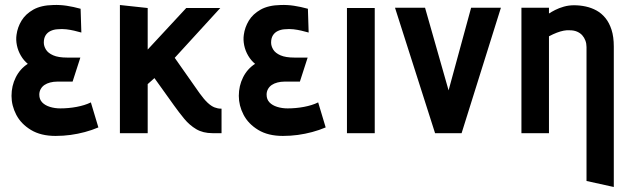

<svg xmlns="http://www.w3.org/2000/svg" viewBox="-20 -532 2510 767"><path d="M305 -402 302 -497Q273 -505 246.5 -509Q220 -513 193 -512Q144 -511 113 -493.5Q82 -476 66 -449.5Q50 -423 46 -393Q43 -373 47.5 -351Q52 -329 63.5 -309.5Q75 -290 91 -277Q60 -257 43 -223Q26 -189 26 -149Q26 -110 45 -73.5Q64 -37 103.5 -13Q143 11 202 11Q233 11 262 7Q291 3 319 -4.5Q347 -12 373 -23L343 -123Q331 -117 316.5 -112.5Q302 -108 286 -105Q270 -102 253.5 -100.5Q237 -99 221 -99Q199 -99 179.5 -105Q160 -111 148.5 -123Q137 -135 137 -154Q137 -166 142.5 -176Q148 -186 157.5 -192.5Q167 -199 180.5 -202.5Q194 -206 209 -206H270L301 -302H248Q213 -302 192.5 -311Q172 -320 163.5 -334Q155 -348 155 -362Q155 -379 162 -390.5Q169 -402 181.5 -408Q194 -414 208 -415Q228 -417 244.5 -415Q261 -413 276 -409.5Q291 -406 305 -402Z M777 -160 678 -301 860 -500H724L570 -334V-500L459 -512V0H570V-196L597 -220L675 -111Q695 -83 716 -57.5Q737 -32 764 -16Q791 0 829 0H865V-98H862Q850 -98 837 -103Q824 -108 809.5 -121.5Q795 -135 777 -160Z M1213 -402 1210 -497Q1181 -505 1154.5 -509Q1128 -513 1101 -512Q1052 -511 1021 -493.5Q990 -476 974 -449.5Q958 -423 954 -393Q951 -373 955.5 -351Q960 -329 971.5 -309.5Q983 -290 999 -277Q968 -257 951 -223Q934 -189 934 -149Q934 -110 953 -73.5Q972 -37 1011.5 -13Q1051 11 1110 11Q1141 11 1170 7Q1199 3 1227 -4.5Q1255 -12 1281 -23L1251 -123Q1239 -117 1224.5 -112.5Q1210 -108 1194 -105Q1178 -102 1161.5 -100.5Q1145 -99 1129 -99Q1107 -99 1087.5 -105Q1068 -111 1056.5 -123Q1045 -135 1045 -154Q1045 -166 1050.5 -176Q1056 -186 1065.5 -192.5Q1075 -199 1088.5 -202.5Q1102 -206 1117 -206H1178L1209 -302H1156Q1121 -302 1100.5 -311Q1080 -320 1071.5 -334Q1063 -348 1063 -362Q1063 -379 1070 -390.5Q1077 -402 1089.5 -408Q1102 -414 1116 -415Q1136 -417 1152.5 -415Q1169 -413 1184 -409.5Q1199 -406 1213 -402Z M1366 0H1477V-500H1366Z M1558 -501 1718 0H1824L1981 -501H1862L1772 -171L1678 -501Z M2323 -344V191L2432 215V-346Q2432 -385 2423 -413Q2414 -441 2398.5 -460Q2383 -479 2363 -490Q2343 -501 2320 -506Q2297 -511 2273 -511Q2252 -511 2232.5 -505.5Q2213 -500 2197.5 -492Q2182 -484 2173 -478V-501H2063V0H2173V-387Q2190 -396 2204.5 -401.5Q2219 -407 2232 -409.5Q2245 -412 2256 -411Q2273 -411 2285.5 -405.5Q2298 -400 2306 -391Q2314 -382 2318.5 -370Q2323 -358 2323 -344Z"/></svg>

Font: Advent Pro
Style: Bold
Weight: 700
Designer: VivaRado, Andreas Kalpakidis
Foundry: VivaRado, Andreas Kalpakidis
Version: Version 3.000